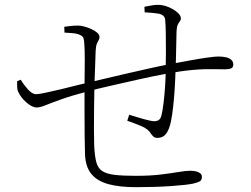

<svg xmlns="http://www.w3.org/2000/svg" viewBox="-20 -770 1040 795"><path d="M247 -635 246 -659Q259 -661 272.5 -662.5Q286 -664 305 -664Q315 -664 329.5 -660Q344 -656 358.5 -649.5Q373 -643 382.5 -634.5Q392 -626 392 -617Q392 -609 388.5 -603.5Q385 -598 381 -588.5Q377 -579 376 -559Q375 -537 374 -499.5Q373 -462 371 -418Q370 -372 369.5 -324Q369 -276 369 -235Q369 -194 370 -168Q372 -125 378.5 -99.5Q385 -74 403 -62Q421 -50 454.5 -46Q488 -42 542 -42Q603 -42 647 -47.5Q691 -53 720.5 -58Q750 -63 768 -63Q783 -63 793.5 -60Q804 -57 810 -51.5Q816 -46 816 -38Q816 -25 808.5 -20Q801 -15 781 -10Q753 -4 688 0.5Q623 5 542 5Q475 5 429 -7.5Q383 -20 358.5 -49.5Q334 -79 332 -131Q331 -161 330.5 -206.5Q330 -252 330 -304.5Q330 -357 330 -408Q331 -470 331 -520Q331 -570 329 -589Q328 -611 322.5 -617.5Q317 -624 305 -628Q294 -632 277.5 -633Q261 -634 247 -635ZM579 -719 578 -742Q594 -745 607.5 -747.5Q621 -750 634 -750Q655 -750 677 -741Q699 -732 714 -719Q729 -706 729 -694Q729 -687 724.5 -681.5Q720 -676 716 -667.5Q712 -659 711 -641Q710 -612 709.5 -572Q709 -532 707 -485Q706 -446 703.5 -405Q701 -364 697 -328Q693 -292 688 -268Q681 -234 668 -216.5Q655 -199 632 -199Q625 -199 619.5 -201.5Q614 -204 606 -215Q594 -236 565 -248Q536 -260 507 -270L515 -295Q546 -285 576.5 -276.5Q607 -268 620 -268Q629 -268 636.5 -272.5Q644 -277 648 -290Q653 -309 657 -341.5Q661 -374 663.5 -411Q666 -448 666 -480Q667 -513 667 -553Q667 -593 666.5 -629.5Q666 -666 664 -687Q663 -707 639 -713Q629 -715 613.5 -716.5Q598 -718 579 -719ZM352 -394Q276 -374 233 -358.5Q190 -343 168 -334Q146 -325 132 -325Q113 -325 89 -346Q65 -367 54 -393Q51 -401 51 -412Q51 -423 51 -434L66 -440Q77 -421 95 -400.5Q113 -380 130 -380Q140 -380 168.5 -386Q197 -392 232.5 -400.5Q268 -409 301 -417.5Q334 -426 353 -430Q368 -433 404.5 -442Q441 -451 489.5 -462Q538 -473 588.5 -484.5Q639 -496 681 -504Q724 -512 765 -519.5Q806 -527 838 -531.5Q870 -536 884 -536Q903 -536 917 -532.5Q931 -529 938.5 -521.5Q946 -514 946 -502Q946 -491 937 -487Q928 -483 911 -483Q893 -483 873 -483.5Q853 -484 829 -483.5Q805 -483 774 -480Q730 -476 670.5 -465Q611 -454 549 -440Q487 -426 434.5 -414Q382 -402 352 -394Z"/></svg>

Font: Noto Serif HK
Style: Regular
Weight: 200
Designer: Ryoko NISHIZUKA 西塚涼子 (kana & ideographs); Frank Grießhammer (Latin, Greek & Cyrillic); Wenlong ZHANG 张文龙 (bopomofo); San
Foundry: Adobe
Version: Version 2.001;hotconv 1.1.0;makeotfexe 2.6.0